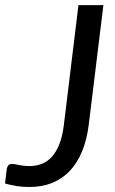

<svg xmlns="http://www.w3.org/2000/svg" viewBox="-38 -738 460 766"><path d="M316 -240Q308.5 -180.5 289.5 -134.2Q270.5 -88 240.5 -56.2Q210.5 -24.5 170 -8.2Q129.5 8 79.5 8Q52.5 8 29.2 4.5Q6 1 -18 -6L-11 -64.5Q-9.5 -72.5 -4.8 -78.2Q0 -84 10.5 -84Q16 -84 22.2 -82.8Q28.5 -81.5 36.8 -79.8Q45 -78 55.8 -76.8Q66.5 -75.5 80 -75.5Q105.5 -75.5 128 -84Q150.5 -92.5 168.2 -111.8Q186 -131 198.5 -162Q211 -193 216.5 -237.5L275 -717.5H374.5Z"/></svg>

Font: Lato Medium
Style: Italic
Weight: 500
Italic angle: -7°
Designer: Lukasz Dziedzic
Foundry: tyPoland Lukasz Dziedzic
Version: Version 2.006; 2014-01-15